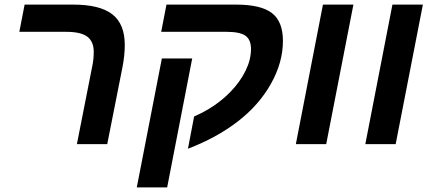

<svg xmlns="http://www.w3.org/2000/svg" viewBox="-20 -626 1873 834"><path d="M511.2 -330.1 445.8 0H314L379.9 -334Q387.2 -366.2 387.2 -400.9Q387.2 -445.3 359.4 -466.6Q331.5 -487.8 267.1 -487.8H64L86.9 -606H297.9Q413.6 -606 467.8 -564Q522 -522 522 -430.2Q522 -384.3 511.2 -330.1Z M1156.7 -261.7Q1104.5 -168.9 1012.5 -98.1Q920.4 -27.3 796.4 20L823.2 -120.1Q869.6 -140.1 909.4 -167.2Q949.2 -194.3 980 -226.1Q1022.5 -269.5 1046.4 -318.1Q1070.3 -366.7 1070.3 -413.1Q1070.3 -453.1 1046.6 -470.5Q1022.9 -487.8 963.4 -487.8H680.2L703.1 -606H1005.4Q1113.8 -606 1161.4 -569.1Q1209 -532.2 1209 -448.2Q1209 -354.5 1156.7 -261.7ZM814.9 -372.1 706.1 188H574.2L683.1 -372.1Z M1515.1 -606 1397 0H1265.1L1382.8 -606Z M1816.9 -606 1698.7 0H1566.9L1684.6 -606Z"/></svg>

Font: Arimo
Style: Italic
Weight: 400
Italic angle: -12°
Designer: Steve Matteson
Foundry: Monotype Imaging Inc.
Version: Version 1.33